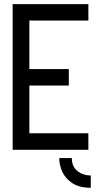

<svg xmlns="http://www.w3.org/2000/svg" viewBox="-20 -720 484 923"><path d="M416.4 182.8Q361.2 182.8 327.5 160.3Q293.8 137.8 279.2 104.9Q264.6 72 264.6 40H325.4Q325.4 81 352.3 102.3Q379.2 123.6 416.4 123.6ZM40.8 0V-700H404.8V-621.2H121.2V-388H310.8V-308.8H121.2V-79.2H404.8V0Z"/></svg>

Font: Stick No Bills ExtraLight
Style: Regular
Weight: 200
Designer: Kosala Senevirathne, Siva Puranthara, Lasantha Premarathna, Tharique Azeez
Foundry: mooniak
Version: Version 2.000